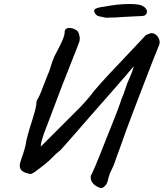

<svg xmlns="http://www.w3.org/2000/svg" viewBox="-20 -849 817 959"><path d="M476 88Q453 79 441.5 63.5Q430 48 434 26Q433 31 439.5 17.5Q446 4 456 -19.5Q466 -43 477 -70.5Q488 -98 497.5 -122Q507 -146 512 -159Q526 -194 539.5 -227.5Q553 -261 563.5 -288.5Q574 -316 580 -333.5Q586 -351 586 -352Q597 -376 606 -405Q615 -434 626 -457Q633 -473 639 -488.5Q645 -504 648 -518Q631 -498 604.5 -467Q578 -436 545.5 -399Q513 -362 478.5 -323Q444 -284 411.5 -246.5Q379 -209 352 -178Q325 -147 306.5 -126.5Q288 -106 283 -100Q261 -83 242.5 -63.5Q224 -44 202 -27Q193 -20 179 -9Q165 2 152 11Q139 20 131 20Q94 13 84.5 -1.5Q75 -16 81 -37Q87 -58 96 -82Q101 -97 105 -112.5Q109 -128 111 -144Q119 -178 127 -204Q135 -230 142 -252Q149 -275 155.5 -298.5Q162 -322 163 -345Q174 -363 183.5 -386Q193 -409 201 -431Q209 -453 215 -467Q226 -491 233.5 -517Q241 -543 252 -568Q259 -582 271 -604.5Q283 -627 293 -650.5Q303 -674 303 -689Q303 -702 313 -706.5Q323 -711 336.5 -708.5Q350 -706 361 -698.5Q372 -691 374 -680Q378 -670 378.5 -658Q379 -646 374 -634L291 -423L200 -183Q192 -160 187.5 -142.5Q183 -125 184 -117L386 -319Q403 -337 419.5 -356.5Q436 -376 450 -395Q465 -413 484 -434Q503 -455 522 -475.5Q541 -496 557 -513Q573 -530 582 -539L709 -674L732 -683Q748 -685 759.5 -675Q771 -665 775.5 -650.5Q780 -636 774 -622Q772 -616 762.5 -593.5Q753 -571 740 -537.5Q727 -504 712.5 -466Q698 -428 683 -389.5Q668 -351 655.5 -317.5Q643 -284 634 -261Q629 -248 621.5 -228Q614 -208 605.5 -184Q597 -160 588 -135Q579 -110 571 -88Q563 -66 557 -50Q553 -36 547.5 -23Q542 -10 536 2Q530 13 526 25Q522 37 518 55Q513 73 500.5 83.5Q488 94 476 88ZM526 -761Q517 -760 507.5 -761Q498 -762 488 -765Q473 -767 466.5 -770.5Q460 -774 454 -783Q445 -798 457 -805Q469 -812 502 -816Q534 -822 564 -825.5Q594 -829 627 -829Q656 -829 674 -825.5Q692 -822 704 -811Q717 -799 713 -784.5Q709 -770 690 -769Q684 -769 669 -768Q654 -767 637.5 -766.5Q621 -766 609 -765Q602 -765 589 -764Q576 -763 560 -762Q544 -761 526 -761Z"/></svg>

Font: Caveat SemiBold
Style: Regular
Weight: 600
Designer: Pablo Impallari
Foundry: Pablo Impallari
Version: Version 2.000